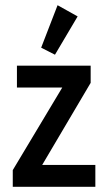

<svg xmlns="http://www.w3.org/2000/svg" viewBox="-20 -717 415 737"><path d="M191 -507 278 -654 201 -697 138 -534ZM29 0H346V-84H142L328 -399V-465H45V-381H219L29 -64Z"/></svg>

Font: Inconsolata Condensed
Style: Bold
Weight: 700
Width: 3
Monospace: yes
Designer: Raph Levien, Cyreal, Brenton Simpson
Foundry: Raph Levien, Cyreal, Google
Version: Version 3.100